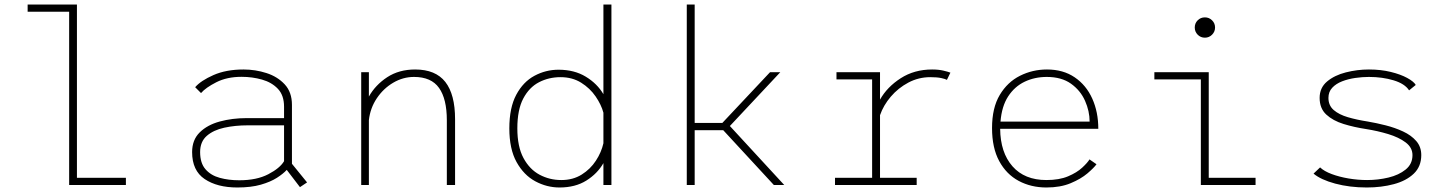

<svg xmlns="http://www.w3.org/2000/svg" viewBox="-20 -820 6430 851"><path d="M321 -32H538V0H286.5V-768H102.5V-800H321Z M1309.5 9.5 1251 -67Q1235.5 -50 1207.5 -32Q1179.5 -14 1136.2 -1.5Q1093 11 1032 11Q942.5 11 887 -26.5Q831.5 -64 831.5 -146Q831.5 -200 865.2 -233.2Q899 -266.5 954.2 -281.5Q1009.5 -296.5 1073 -296.5H1239V-347Q1239 -397.5 1211.8 -426.2Q1184.5 -455 1141.5 -467.2Q1098.5 -479.5 1050.5 -479.5Q986 -479.5 938.8 -455.5Q891.5 -431.5 871 -407.5L845 -433.5Q870 -462.5 926 -487.2Q982 -512 1059.5 -512Q1112 -512 1161 -496.2Q1210 -480.5 1242 -446Q1274 -411.5 1274 -355V-94L1341 -11.5ZM1040.5 -21Q1118 -21 1169.2 -47.8Q1220.5 -74.5 1239 -105.5V-264.5H1078Q1022 -264.5 974 -254Q926 -243.5 896.5 -217.8Q867 -192 867 -146Q867 -97 890.8 -69.8Q914.5 -42.5 954 -31.8Q993.5 -21 1040.5 -21Z M1581 0V-500H1615V-392Q1644 -443.5 1696.2 -477.8Q1748.5 -512 1820 -512Q1910.5 -512 1953.8 -456.8Q1997 -401.5 1997 -291.5V0H1960.5V-287Q1960.5 -381.5 1926 -430.2Q1891.5 -479 1815 -479Q1766.5 -479 1723 -453.5Q1679.5 -428 1650.2 -384.5Q1621 -341 1615 -287.5V0Z M2460 11Q2403.5 11 2352.5 -16.5Q2301.5 -44 2269.5 -101.8Q2237.5 -159.5 2237.5 -251Q2237.5 -342.5 2268.2 -400Q2299 -457.5 2349 -484.2Q2399 -511 2455.5 -511Q2525.5 -511 2576.2 -480.2Q2627 -449.5 2654.5 -402.5V-800H2690V0H2654.5V-97Q2628 -50.5 2579 -19.8Q2530 11 2460 11ZM2273 -251Q2273 -170 2300.2 -119.5Q2327.5 -69 2371.8 -45.5Q2416 -22 2468 -22Q2519.5 -22 2558.2 -46.2Q2597 -70.5 2621.2 -107.8Q2645.5 -145 2654.5 -185V-320.5Q2645 -356 2620 -392.5Q2595 -429 2555.8 -453.5Q2516.5 -478 2464.5 -478Q2412.5 -478 2369 -455.5Q2325.5 -433 2299.2 -383.2Q2273 -333.5 2273 -251Z M3410 0 3185.5 -243H3059V0H3024V-800H3059V-275H3181.5L3393 -500H3438.5L3215 -261.5L3456 0Z M3880.5 -32H4043V0H3681V-32H3845.5V-468H3687.5V-500H3880.5V-378.5Q3912 -434.5 3972.2 -473.2Q4032.5 -512 4111.5 -512Q4140 -512 4161.2 -507Q4182.5 -502 4192.5 -498L4177 -466Q4170.5 -470 4152 -474Q4133.5 -478 4103.5 -478Q4051.5 -478 4006.2 -454Q3961 -430 3928.2 -391.5Q3895.5 -353 3880.5 -309.5Z M4840 -92Q4828.5 -76 4799.8 -51.5Q4771 -27 4725.5 -8Q4680 11 4618 11Q4550 11 4495.2 -18.2Q4440.5 -47.5 4408.8 -106Q4377 -164.5 4377 -252.5Q4377 -342 4411.2 -399.2Q4445.5 -456.5 4501 -484.2Q4556.5 -512 4620.5 -512Q4692.5 -512 4743.5 -477.2Q4794.5 -442.5 4821.2 -383Q4848 -323.5 4848 -249H4413Q4414 -144 4467.5 -83Q4521 -22 4618 -22Q4675 -22 4714 -38.5Q4753 -55 4776.5 -76.8Q4800 -98.5 4809 -113.5ZM4619.5 -479Q4566 -479 4521.5 -457.8Q4477 -436.5 4448.5 -392.8Q4420 -349 4414.5 -281H4809.5Q4809.5 -327.5 4789.2 -373.2Q4769 -419 4727 -449Q4685 -479 4619.5 -479Z M5320.5 -653Q5301.5 -653 5288.5 -666.2Q5275.5 -679.5 5275.5 -698Q5275.5 -717 5288.5 -730Q5301.5 -743 5320.5 -743Q5339 -743 5352.2 -730Q5365.5 -717 5365.5 -698Q5365.5 -679.5 5352.2 -666.2Q5339 -653 5320.5 -653ZM5337.5 -32H5545V0H5302.5V-468H5096.5V-500H5337.5Z M6038 11Q5962 11 5898 -6.2Q5834 -23.5 5802 -50.5L5831 -78Q5849 -61 5882.5 -48.5Q5916 -36 5957.2 -29Q5998.5 -22 6039.5 -22Q6088 -22 6134 -33Q6180 -44 6210.2 -68.5Q6240.5 -93 6240.5 -132.5Q6240.5 -166 6210.2 -188.8Q6180 -211.5 6132.8 -225.8Q6085.5 -240 6035 -248Q5982 -256 5935 -270.5Q5888 -285 5858.5 -312.2Q5829 -339.5 5829 -386Q5829 -431 5862 -458.8Q5895 -486.5 5945.2 -499.2Q5995.5 -512 6047.5 -512Q6100.5 -512 6144.2 -501.2Q6188 -490.5 6217.2 -474.5Q6246.5 -458.5 6255 -443.5L6225.5 -419.5Q6206.5 -449 6156.8 -464Q6107 -479 6047.5 -479Q6018.5 -479 5987 -474.5Q5955.5 -470 5928.5 -459.5Q5901.5 -449 5884.8 -431Q5868 -413 5868 -386Q5868 -352.5 5891.5 -332.2Q5915 -312 5954.2 -300.5Q5993.5 -289 6041.5 -281.5Q6080 -275 6121.5 -264.5Q6163 -254 6199 -237.2Q6235 -220.5 6257.2 -195Q6279.5 -169.5 6279.5 -132.5Q6279.5 -82 6246.2 -50.2Q6213 -18.5 6158 -3.8Q6103 11 6038 11Z"/></svg>

Font: League Mono Thin
Style: Regular
Weight: 100
Width: 6
Designer: Tyler Finck
Foundry: The League of Moveable Type / Tyler Finck
Version: Version 2.300;RELEASE